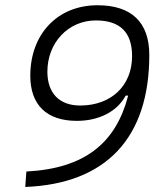

<svg xmlns="http://www.w3.org/2000/svg" viewBox="-20 -723 626 746"><path d="M78.1 3.4C392.6 -8.8 560.1 -187.5 560.1 -509.3C560.1 -636.7 490.7 -702.6 358.9 -702.6C203.6 -702.6 97.7 -590.8 97.7 -428.7C97.7 -316.4 160.2 -253.4 278.8 -253.4C363.8 -253.4 435.1 -289.1 468.3 -351.6H478C430.2 -167.5 310.1 -68.4 82.5 -56.6ZM291.5 -313C210.4 -313 164.1 -361.3 164.1 -444.3C164.1 -557.6 245.6 -643.6 352.5 -643.6C446.3 -643.6 493.2 -597.7 493.2 -504.9C493.2 -390.1 412.1 -313 291.5 -313Z"/></svg>

Font: Cascadia Mono NF Light
Style: Italic
Weight: 300
Italic angle: -10°
Monospace: yes
Designer: Aaron Bell
Foundry: Saja Typeworks
Version: Version 2404.023